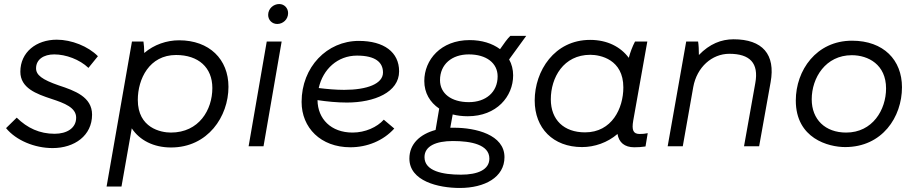

<svg xmlns="http://www.w3.org/2000/svg" viewBox="-20 -726 4552 953"><path d="M241 9C350 9 437 -53 437 -157C437 -245 351 -276 272 -302C188 -331 159 -354 159 -387C159 -431 197 -456 249 -456C307 -456 375 -431 419 -389L466 -447C418 -496 335 -529 262 -529C160 -529 81 -467 81 -370C81 -289 160 -260 236 -235C300 -214 358 -192 358 -142C358 -90 312 -62 251 -62C177 -62 116 -90 63 -142L10 -90C60 -29 152 9 241 9Z M509 200H583L634 -89C673 -30 742 6 829 6C1012 6 1114 -148 1114 -295C1114 -432 1019 -526 869 -526C808 -526 745 -505 696 -463C696 -485 694 -508 692 -520H635ZM828 -68C778 -68 664 -91 664 -230C664 -334 721 -453 854 -453C965 -453 1034 -391 1034 -289C1034 -181 968 -68 828 -68Z M1214 0H1288L1378 -520H1304ZM1356 -607C1384 -607 1410 -629 1410 -661C1410 -686 1391 -706 1366 -706C1337 -706 1311 -683 1311 -652C1311 -627 1330 -607 1356 -607Z M1719 5C1802 5 1882 -27 1937 -88L1885 -132C1852 -95 1793 -68 1730 -68C1623 -68 1557 -136 1556 -229C1603 -222 1653 -217 1702 -217C1838 -217 1961 -268 1961 -372C1961 -467 1886 -523 1761 -523C1603 -523 1477 -393 1477 -220C1477 -92 1572 5 1719 5ZM1562 -289C1583 -383 1656 -450 1752 -450C1843 -450 1881 -417 1881 -366C1881 -310 1802 -280 1688 -280C1647 -280 1603 -284 1562 -289Z M2302 -149C2445 -149 2527 -247 2527 -352C2527 -381 2520 -408 2507 -431L2592 -548H2513C2500 -536 2479 -507 2462 -482C2423 -511 2371 -527 2311 -527C2168 -527 2086 -429 2086 -324C2086 -265 2114 -218 2160 -187L2142 -81C2065 -60 2012 -12 2012 61C2012 173 2156 207 2262 207C2386 207 2484 154 2484 54C2484 -58 2340 -92 2234 -92H2215L2227 -158C2250 -152 2275 -149 2302 -149ZM2268 141C2177 141 2087 123 2087 54C2087 -1 2144 -26 2228 -26C2319 -26 2409 -8 2409 61C2409 116 2352 141 2268 141ZM2307 -219C2220 -219 2164 -262 2164 -328C2164 -407 2223 -456 2307 -456C2394 -456 2450 -413 2450 -347C2450 -268 2391 -219 2307 -219Z M3128 5C3148 5 3164 4 3184 1L3195 -65C3182 -62 3169 -61 3155 -61C3123 -61 3115 -80 3123 -127L3193 -520H3132C3119 -495 3108 -466 3101 -439C3060 -494 2994 -528 2909 -528C2732 -528 2634 -374 2634 -227C2634 -90 2725 4 2869 4C2931 4 2995 -18 3045 -61C3052 -19 3080 5 3128 5ZM2910 -454C2960 -454 3074 -431 3074 -292C3074 -188 3017 -69 2884 -69C2779 -69 2714 -131 2714 -233C2714 -341 2777 -454 2910 -454Z M3294 0H3369L3421 -294C3439 -393 3514 -459 3600 -459C3702 -459 3747 -413 3729 -314L3673 0H3748L3805 -318C3830 -456 3765 -531 3621 -531C3560 -531 3502 -508 3449 -453C3449 -477 3448 -502 3445 -520H3386Z M4175 4C4359 4 4457 -145 4457 -293C4457 -428 4366 -524 4209 -524C4032 -524 3930 -377 3930 -227C3930 -38 4093 4 4175 4ZM4180 -68C4076 -68 4009 -133 4009 -233C4009 -340 4078 -452 4208 -452C4289 -452 4378 -406 4378 -287C4378 -181 4311 -68 4180 -68Z"/></svg>

Font: Fixel Display 20240404
Style: Italic
Weight: 400
Italic angle: -10°
Designer: AlfaBravo + MacPaw
Foundry: Kyrylo Tkachov, Marchela Mozhyna, Serhii Makarenko, Maria Weinstein, Zakhar Kryvoshyya
Version: Version 1.211;Glyphs 3.2 (3225)